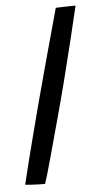

<svg xmlns="http://www.w3.org/2000/svg" viewBox="-50 -692 366 728"><g transform="rotate(-5 133.0 -328.0)"><path d="M92 3Q83.5 3 69.2 2.8Q55 2.5 40.2 1.5Q25.5 0.5 16.5 -0.5Q23 -28.5 32.8 -67.5Q42.5 -106.5 53.8 -150.2Q65 -194 76.2 -236.8Q87.5 -279.5 97 -316Q115 -384 139 -471.5Q163 -559 190.5 -658.5Q195 -659 204.2 -659.2Q213.5 -659.5 225 -659.8Q236.5 -660 247.2 -660.2Q258 -660.5 266 -660.5Q251 -596.5 234.5 -529Q218 -461.5 202.2 -399Q186.5 -336.5 173 -287Q167.5 -266 158.5 -233.2Q149.5 -200.5 139.5 -163.8Q129.5 -127 120 -92.5Q110.5 -58 103 -32.2Q95.5 -6.5 92 3Z"/></g></svg>

Font: Grandstander Thin Light
Style: Italic
Weight: 300
Italic angle: -15°
Version: Version 1.200